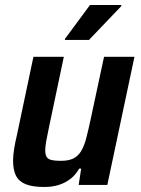

<svg xmlns="http://www.w3.org/2000/svg" viewBox="-20 -736 560 764"><path d="M156 8Q108 8 81 -3.5Q54 -15 43 -38Q32 -61 32 -97Q32 -116 36 -142Q40 -168 47 -197L113 -510H234L175 -230Q168 -198 164 -175Q160 -152 160 -138Q160 -120 166 -111Q172 -102 186 -99Q200 -96 222 -96Q253 -96 272 -105.5Q291 -115 303 -135Q315 -155 323 -185.5Q331 -216 340 -258L394 -510H515L407 0H293L303 -65H295Q281 -40 260 -24Q239 -8 213.5 0Q188 8 156 8ZM238 -577 239 -582 338 -716H463L462 -711L334 -577Z"/></svg>

Font: Saira SemiCondensed SemiBold
Style: Italic
Weight: 600
Width: 4
Italic angle: -12°
Designer: Hector Gatti with collaboration of the Omnibus-Type team
Foundry: Omnibus-Type
Version: Version 1.101